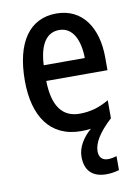

<svg xmlns="http://www.w3.org/2000/svg" viewBox="-87 -607 645 893"><g transform="rotate(-10 235.5 -160.5)"><path d="M320 116C320 78 346 32 408 -25V-110C361 -83 319 -71 269 -71C187 -71 144 -130 142 -248H431V-308C431 -450 364 -549 242 -549C116 -549 44 -448 44 -266C44 -99 115 10 262 10C278 10 293 9 308 7C272 37 242 81 242 128C242 190 274 228 343 228C365 228 386 224 403 219V153C394 156 377 160 362 160C336 160 320 145 320 116ZM242 -471C306 -471 336 -407 337 -322H143C148 -423 184 -471 242 -471Z"/></g></svg>

Font: Noto Sans Gujarati UI Condensed Medium
Style: Regular
Weight: 500
Width: 3
Designer: Jelle Bosma - Monotype Design Team, Universal Thirst
Foundry: Monotype Imaging Inc.
Version: Version 2.106